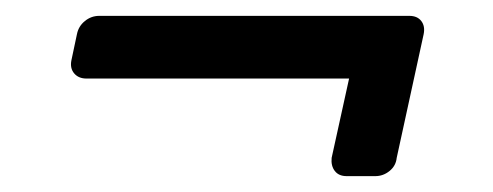

<svg xmlns="http://www.w3.org/2000/svg" viewBox="-20 -370 621 242"><path d="M70 -294 77 -327Q79 -337 87 -343.5Q95 -350 105 -350H496Q506 -350 511 -343.5Q516 -337 514 -327L480 -171Q479 -161 471 -154.5Q463 -148 453 -148H417Q407 -148 402 -154.5Q397 -161 398 -171L420 -271H89Q79 -271 73.5 -277.5Q68 -284 70 -294Z"/></svg>

Font: SVN-Rubik
Style: Italic
Weight: 400
Italic angle: -12°
Designer: Hubert and Fischer
Foundry: Hubert & Fischer
Version: Version 2.101; ttfautohint (v1.8.3)